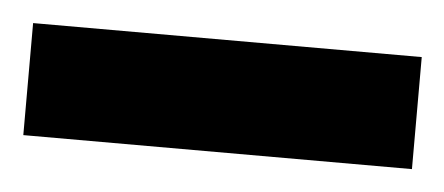

<svg xmlns="http://www.w3.org/2000/svg" viewBox="-26 39 421 182"><g transform="rotate(5 185.0 130.5)"><path d="M0 183.4V76.8H369.8V183.4Z"/></g></svg>

Font: Saira Thin SemiCondensed
Style: Regular
Weight: 100
Width: 4
Version: Version 1.101